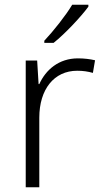

<svg xmlns="http://www.w3.org/2000/svg" viewBox="-20 -786 434 806"><path d="M351 -758V-766H283C257 -722 203 -654 166 -615V-606H205C255 -646 321 -717 351 -758ZM307 -541C227 -541 172 -493 145 -433H142L136 -532H88V0H145V-292C145 -411 207 -489 304 -489C328 -489 349 -486 370 -480L379 -533C358 -538 333 -541 307 -541Z"/></svg>

Font: Noto Sans Ethiopic Light
Style: Regular
Weight: 300
Designer: Monotype Design Team
Foundry: Monotype Imaging Inc.
Version: Version 2.102